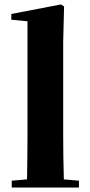

<svg xmlns="http://www.w3.org/2000/svg" viewBox="-20 -846 406 866"><path d="M268 -37C266 -102 265 -173 265 -238V-656L269 -817L255 -826L31 -783V-757L104 -750V-238C104 -174 103 -102 102 -37L33 -31V0H336V-31Z"/></svg>

Font: Noto Serif CJK JP Black
Style: Regular
Weight: 900
Designer: Ryoko NISHIZUKA 西塚涼子 (kana & ideographs); Frank Grießhammer (Latin, Greek & Cyrillic); Wenlong ZHANG 张文龙 (bopomofo); San
Foundry: Adobe Systems Incorporated
Version: Version 1.001;PS 1.001;hotconv 16.6.54;makeotf.lib2.5.65590